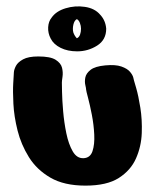

<svg xmlns="http://www.w3.org/2000/svg" viewBox="-20 -582 485 602"><path d="M222 -421Q192 -421 170 -432Q148 -443 139 -461Q130 -478 131 -496.5Q132 -515 142 -527Q156 -547 185.5 -556Q215 -565 246 -560.5Q277 -556 294 -536Q311 -518 313 -492Q313 -457 284.5 -439Q256 -421 222 -421ZM221 -462Q228 -465 231 -473.5Q234 -482 234 -492Q234 -501 230.5 -510Q227 -519 221 -522Q213 -518 210 -504.5Q207 -491 210 -480Q214 -469 221 -462ZM23 -346Q23 -346 23.5 -355Q24 -364 30 -375.5Q36 -387 52.5 -396Q69 -405 100 -405Q138 -405 154.5 -394.5Q171 -384 174.5 -369.5Q178 -355 176 -341.5Q174 -328 174 -323Q174 -319 174.5 -293.5Q175 -268 178 -233Q181 -198 188 -164Q195 -130 208 -107.5Q221 -85 242 -86Q263 -87 270 -108Q277 -129 275.5 -160Q274 -191 268 -222Q262 -253 256 -275.5Q250 -298 250 -301Q250 -305 247.5 -315.5Q245 -326 247.5 -339Q250 -352 264 -363Q278 -374 310 -377Q342 -380 360.5 -373.5Q379 -367 387.5 -357Q396 -347 398 -338.5Q400 -330 400 -330Q400 -330 407 -306Q414 -282 420 -244.5Q426 -207 424.5 -165Q423 -123 406.5 -85.5Q390 -48 352.5 -24Q315 0 248 0Q181 0 138 -25Q95 -50 70.5 -89.5Q46 -129 35 -173Q24 -217 22 -256.5Q20 -296 21.5 -321Q23 -346 23 -346Z"/></svg>

Font: Nerko One
Style: Regular
Weight: 400
Designer: Nermin Kahrimanovic
Foundry: Nermin Kahrimanovic
Version: Version 1.101